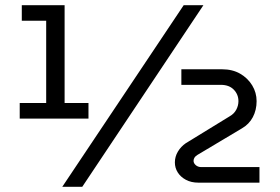

<svg xmlns="http://www.w3.org/2000/svg" viewBox="-20 -720 1081 740"><path d="M56 -263V-323H158V-640H64V-700H229V-323H321V-263ZM220 0 688 -700H764L297 0ZM745 -16Q717 -16 696.5 -27Q676 -38 665 -55.5Q654 -73 654 -94Q654 -116 665.5 -135.5Q677 -155 696 -168L864 -271Q882 -281 890.5 -297Q899 -313 899 -330Q899 -356 881 -374.5Q863 -393 831 -393H679V-453H836Q876 -453 905.5 -436Q935 -419 952 -391Q969 -363 969 -330Q969 -296 954.5 -268.5Q940 -241 912 -225L741 -123Q726 -114 726 -100Q726 -91 734.5 -83.5Q743 -76 756 -76H980V-16Z"/></svg>

Font: MuseoModerno SemiBold
Style: Regular
Weight: 400
Version: Version 1.001